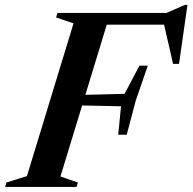

<svg xmlns="http://www.w3.org/2000/svg" viewBox="-52 -736 758 756"><path d="M530 -477.5 483 -341.5 447 -205.5H413.5L424.5 -317.5L207.5 -322L220 -361L438.5 -366.5L497 -477.5ZM653 -484.5H629.5L590.5 -654L625.5 -639H290.5L306 -685H603.5L675.5 -716.5H686ZM186 -41 254.5 -17.5 249.5 0H-32L-26.5 -17.5L54 -42.5L237.5 -644L169 -667.5L174 -685H382.5Z"/></svg>

Font: Newsreader 36pt SemiBold
Style: Italic
Weight: 600
Italic angle: -17°
Designer: Hugues Gentile
Foundry: Production Type
Version: Version 1.003